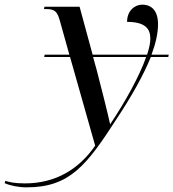

<svg xmlns="http://www.w3.org/2000/svg" viewBox="-179 -565 745 825"><path d="M-65 240C121 240 193 146 324 -57C388 -154 438 -243 469 -320H544L546 -330H472C490 -378 500 -422 500 -461C500 -517 474 -545 432 -545C400 -545 367 -519 367 -471C443 -471 467 -443 467 -399C467 -381 462 -357 453 -330H219L163 -536H12L10 -526H20C59 -526 68 -513 79 -473L119 -330H13L11 -320H122L230 61C160 162 60 223 -72 223C-119 223 -140 217 -156 212L-159 222C-134 233 -99 240 -65 240ZM294 -32C287 -66 250 -214 236 -266L221 -320H449C420 -237 357 -124 295 -32Z"/></svg>

Font: Noto Serif Display
Style: Italic
Weight: 400
Italic angle: -12°
Designer: Monotype Design Team
Foundry: Monotype Imaging Inc.
Version: Version 2.009